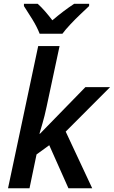

<svg xmlns="http://www.w3.org/2000/svg" viewBox="-20 -1006 608 1026"><path d="M22.9 0 184.1 -759.8H298.3L229 -435.5Q218.3 -384.8 207 -346.7Q195.8 -308.6 190.9 -291.5H193.8L436.5 -540.5H568.4L331.1 -302.7L472.7 0H345.7L243.2 -230L175.3 -180.7L137.7 0ZM191.9 -825.7Q177.7 -862.3 152.6 -903.1Q127.4 -943.8 107.9 -973.6V-985.8H181.2Q199.7 -969.7 220.7 -945.6Q241.7 -921.4 259.8 -897.5Q319.8 -948.7 376.5 -985.8H456.5L456.1 -973.6Q437.5 -956.1 409.9 -929.9Q382.3 -903.8 356 -875.7Q329.6 -847.7 313.5 -825.7Z"/></svg>

Font: Open Sans SemiBold
Style: Italic
Weight: 600
Italic angle: -12°
Designer: Monotype Design Team
Foundry: Monotype Imaging Inc.
Version: Version 3.003; ttfautohint (v1.8.4)